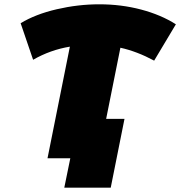

<svg xmlns="http://www.w3.org/2000/svg" viewBox="-20 -736 838 893"><path d="M697 -454Q617 -497 540 -514L437 0H201L305 -519Q214 -504 134 -458L76 -628Q145 -670 244 -693Q343 -716 442 -716Q544 -716 636.5 -691.5Q729 -667 798 -623ZM559 -183 495 137H279L307 0H201L239 -183Z"/></svg>

Font: Montserrat Alternates Black
Style: Italic
Weight: 900
Italic angle: -11.3°
Designer: Julieta Ulanovsky
Foundry: Julieta Ulanovsky
Version: Version 7.200